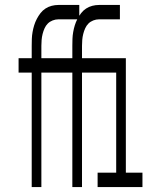

<svg xmlns="http://www.w3.org/2000/svg" viewBox="-20 -755 640 775"><path d="M108 0V-462H55V-520H108V-570Q108 -584 108.5 -598Q109 -612 111.5 -626Q114 -640 118 -653Q122 -666 128.5 -678.5Q135 -691 143.5 -702Q152 -713 163.5 -720.5Q175 -728 188.5 -731.5Q202 -735 216 -735H300V-677H216Q204 -677 192.5 -672.5Q181 -668 173 -660Q165 -652 160 -641Q155 -630 152 -618Q149 -606 148 -594Q147 -582 147 -570V-520H258V-462H147V0ZM272 0V-462H219V-520H272V-570Q272 -584 272.5 -598Q273 -612 275.5 -626Q278 -640 282 -653Q286 -666 292.5 -678.5Q299 -691 307.5 -702Q316 -713 327.5 -720.5Q339 -728 352.5 -731.5Q366 -735 380 -735H464V-677H380Q368 -677 356.5 -672.5Q345 -668 337 -660Q329 -652 324 -641Q319 -630 316 -618Q313 -606 312 -594Q311 -582 311 -570V-520H422V-462H311V0ZM374 0V-58H449V-462H381V-520H488V-58H555V0Z"/></svg>

Font: Iosevka Light Extended
Style: Regular
Weight: 300
Width: 7
Monospace: yes
Designer: Belleve Invis
Foundry: Belleve Invis
Version: Version 32.5.0; ttfautohint (v1.8.4)